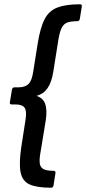

<svg xmlns="http://www.w3.org/2000/svg" viewBox="-20 -727 402 897"><path d="M218 150Q153 150 119 135Q85 120 76.5 79.5Q68 39 79 -37L99 -166Q106 -208 95 -223.5Q84 -239 53 -239H36Q24 -239 26 -249L36 -309Q38 -319 48 -319H66Q97 -319 113 -334.5Q129 -350 135 -391L156 -523Q168 -598 188.5 -637.5Q209 -677 248.5 -692Q288 -707 354 -707Q364 -707 362 -696L353 -639Q352 -634 349 -631Q346 -628 341 -628Q311 -628 294 -621.5Q277 -615 268 -596.5Q259 -578 253 -543L229 -392Q221 -342 202 -315Q183 -288 151 -279Q181 -269 191 -242Q201 -215 194 -166L169 -14Q163 19 166 37.5Q169 56 184 63.5Q199 71 230 71Q241 71 239 82L230 140Q228 150 218 150Z"/></svg>

Font: Sofia Sans SemiBold
Style: Italic
Weight: 600
Italic angle: -9°
Designer: Botio Nikoltchev, Ani Petrova
Foundry: lettersoup
Version: Version 4.100-B